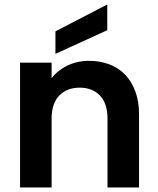

<svg xmlns="http://www.w3.org/2000/svg" viewBox="-20 -832 701 852"><path d="M456 -812V-698L226 -593V-693ZM457 -306Q457 -373 423.5 -408Q390 -443 334 -443Q277 -443 243 -408Q209 -373 209 -306V0H69V-554H209V-485Q236 -520 279 -541Q322 -562 376 -562Q424 -562 465 -546.5Q506 -531 535 -501Q564 -471 580.5 -426.5Q597 -382 597 -325V0H457Z"/></svg>

Font: Poppins SemiBold
Style: Regular
Weight: 600
Designer: Ninad Kale (Devanagari), Jonny Pinhorn (Latin)
Foundry: Indian Type Foundry
Version: Version 3.002 2017